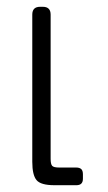

<svg xmlns="http://www.w3.org/2000/svg" viewBox="-20 -545 319 565"><path d="M75 -69V-502Q75 -525 98 -525H106Q129 -525 129 -502V-78Q129 -62 133.5 -57Q138 -52 154 -52H204Q214 -52 219 -47.5Q224 -43 224 -32V-19Q224 0 205 0H140Q100 0 87.5 -15Q75 -30 75 -69Z"/></svg>

Font: Mitr ExtraLight
Style: Regular
Weight: 250
Designer: Thanarat Vachiruckul
Foundry: Cadson Demak Co.,Ltd.
Version: Version 1.000